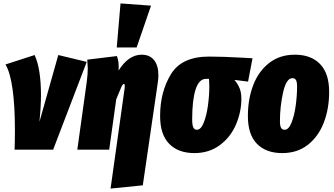

<svg xmlns="http://www.w3.org/2000/svg" viewBox="-20 -873 1950 1120"><path d="M219 -318Q219 -251 210 -162L320 -552L486 -512L290 0H65Q67 -41 67 -117Q67 -253 53.5 -351.5Q40 -450 12 -497L182 -552Q219 -471 219 -318Z M707 -358Q708 -364 708 -372Q708 -383 703 -383Q696 -383 688.5 -367Q681 -351 658 -294L617 0H431L486 -395Q492 -440 492 -473Q492 -483 489 -525L662 -546Q669 -527 671 -509Q673 -491 672 -462Q730 -554 807 -554Q853 -554 878.5 -522.5Q904 -491 904 -435Q904 -416 901 -395L813 208L625 227ZM683 -853 861 -840 777 -596H661Z M914 -196Q914 -337 977 -440Q1040 -543 1199 -543Q1280 -543 1404 -536L1453 -533L1427 -397L1347 -407Q1361 -393 1374.5 -365.5Q1388 -338 1388 -297Q1388 -220 1356.5 -146.5Q1325 -73 1262.5 -26.5Q1200 20 1114 20Q1020 20 967 -34Q914 -88 914 -196ZM1201 -367Q1201 -389 1199 -413H1182Q1141 -413 1121 -351Q1101 -289 1101 -177Q1101 -144 1107.5 -130Q1114 -116 1128 -116Q1152 -116 1168.5 -157.5Q1185 -199 1193 -257.5Q1201 -316 1201 -367Z M1426 -196Q1426 -295 1457 -376Q1488 -457 1550 -505.5Q1612 -554 1700 -554Q1794 -554 1847 -499.5Q1900 -445 1900 -337Q1900 -238 1868.5 -157Q1837 -76 1775.5 -28Q1714 20 1626 20Q1532 20 1479 -34Q1426 -88 1426 -196ZM1713 -367Q1713 -395 1706.5 -406Q1700 -417 1686 -417Q1650 -417 1631.5 -334.5Q1613 -252 1613 -167Q1613 -139 1619.5 -127.5Q1626 -116 1640 -116Q1664 -116 1680.5 -157.5Q1697 -199 1705 -257.5Q1713 -316 1713 -367Z"/></svg>

Font: Fira Sans Extra Condensed Black
Style: Italic
Weight: 900
Width: 3
Italic angle: -8°
Designer: Carrois Corporate & Edenspiekermann AG
Foundry: Carrois Corporate GbR & Edenspiekermann AG
Version: Version 4.203